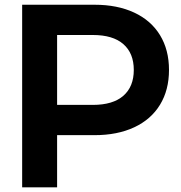

<svg xmlns="http://www.w3.org/2000/svg" viewBox="-20 -798 770 818"><path d="M700 -500Q700 -414.4 661.7 -351.7Q623.3 -288.9 551.7 -255.6Q480 -222.2 383.3 -222.2H223.3V0H74.4V-777.8H383.3Q480 -777.8 551.7 -744.4Q623.3 -711.1 661.7 -648.3Q700 -585.6 700 -500ZM550 -500Q550 -571.1 505.6 -610Q461.1 -648.9 375.6 -648.9H223.3V-351.1H375.6Q461.1 -351.1 505.6 -390Q550 -428.9 550 -500Z"/></svg>

Font: Paperlogy 7 Bold
Style: Regular
Weight: 700
Designer: redesigned by Lee Juim, glyphs from Gmarket Sans & Montserrat
Foundry: PT&
Version: Version 1.001